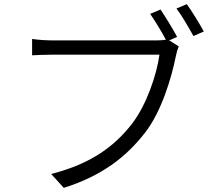

<svg xmlns="http://www.w3.org/2000/svg" viewBox="-20 -875 1040 927"><path d="M882 -855 832 -834C858 -800 891 -742 914 -701L964 -723C943 -762 906 -821 882 -855ZM843 -651 797 -680 835 -697C815 -735 778 -795 755 -829L705 -808C728 -775 760 -723 781 -683C766 -681 752 -680 740 -680C696 -680 285 -680 231 -680C198 -680 161 -683 135 -687V-608C160 -609 192 -611 231 -611C285 -611 693 -611 750 -611C736 -513 688 -369 617 -277C533 -169 420 -84 227 -35L288 32C472 -26 589 -117 680 -234C759 -335 808 -498 829 -604C833 -623 837 -637 843 -651Z"/></svg>

Font: Noto Sans CJK HK DemiLight
Style: Regular
Weight: 350
Designer: Ryoko NISHIZUKA 西塚涼子 (kana, bopomofo & ideographs); Paul D. Hunt (Latin, Greek & Cyrillic); Sandoll Communications 산돌커뮤니
Foundry: Adobe
Version: Version 2.004;hotconv 1.0.118;makeotfexe 2.5.65603